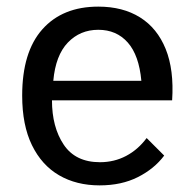

<svg xmlns="http://www.w3.org/2000/svg" viewBox="-20 -540 590 580"><path d="M281 20Q211 20 158.5 -10.5Q106 -41 76.5 -101.5Q47 -162 47 -251Q47 -383 108 -451.5Q169 -520 277 -520Q351 -520 403 -487.5Q455 -455 480.5 -392Q506 -329 500 -237H137Q137 -156 172.5 -103Q208 -50 282 -50Q325 -50 361 -69Q397 -88 423 -123L476 -70Q446 -30 396.5 -5Q347 20 281 20ZM141 -296H407Q400 -373 366 -411.5Q332 -450 277 -450Q222 -450 185 -411.5Q148 -373 141 -296Z"/></svg>

Font: Moderustic
Style: Regular
Weight: 400
Designer: Tural Alisoy
Foundry: TAFT Foundry
Version: Version 2.120